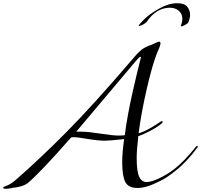

<svg xmlns="http://www.w3.org/2000/svg" viewBox="-70 -1161 1250 1194"><path d="M1032 -1141Q1076 -1141 1094 -1119.5Q1112 -1098 1112 -1067Q1112 -1050 1102 -1023Q1099 -1016 1082 -1006.5Q1065 -997 1056 -997L1054 -999L1056 -1006Q1059 -1012 1061.5 -1022.5Q1064 -1033 1064 -1043Q1064 -1076 1041.5 -1094.5Q1019 -1113 986 -1113Q902 -1113 842 -1025Q830 -1012 812 -1005Q797 -999 794 -999H792Q792 -1007 826 -1040.5Q860 -1074 919.5 -1107.5Q979 -1141 1032 -1141ZM1020 -98Q996 -78 966.5 -58.5Q937 -39 883 -15.5Q829 8 786 8Q728 8 709 -29.5Q690 -67 690 -154Q690 -212 702 -296Q612 -286 582 -286Q541 -286 475 -297Q409 -308 392 -308Q378 -308 372 -306Q180 -87 102 -22Q73 0 16 6Q11 7 0.5 9Q-10 11 -19.5 12Q-29 13 -38 13Q-50 13 -50 6Q-50 0 -34 -4Q-4 -14 30 -44Q181 -176 345 -341.5Q509 -507 746 -784Q762 -802 772.5 -814.5Q783 -827 794 -837Q805 -847 810 -851.5Q815 -856 825.5 -862Q836 -868 839 -869.5Q842 -871 856 -876.5Q870 -882 876 -884Q879 -885 896.5 -893.5Q914 -902 920 -902Q928 -902 928 -892Q928 -884 923.5 -871.5Q919 -859 913 -845.5Q907 -832 906 -830Q877 -756 843 -609.5Q809 -463 792 -332Q823 -341 857 -360Q891 -379 912 -393.5Q933 -408 936 -408Q942 -408 942 -402Q942 -397 920 -381Q898 -365 861 -345.5Q824 -326 790 -314Q780 -227 780 -178Q780 -95 795.5 -62Q811 -29 841 -29Q871 -29 919.5 -52Q968 -75 1012 -108Q1074 -156 1148 -248Q1152 -254 1156 -254Q1160 -254 1160 -250Q1160 -248 1158 -244Q1090 -152 1020 -98ZM404 -342H438Q478 -342 555 -330Q632 -318 666 -318Q690 -318 706 -320Q713 -378 726 -448.5Q739 -519 752.5 -578.5Q766 -638 778 -689Q790 -740 798 -770.5Q806 -801 806 -802Q806 -808 803 -808Q796 -808 770 -776Z"/></svg>

Font: Miama Nueva
Style: Medium
Weight: 400
Italic angle: -28°
Version: Version 1.0